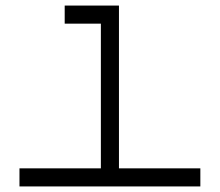

<svg xmlns="http://www.w3.org/2000/svg" viewBox="-20 -670 790 690"><path d="M342.5 -65V-585H212.5V-650H342.5H407.5V-65H700V0H50V-65ZM342.5 -65Z"/></svg>

Font: skuare
Style: Regular
Weight: 400
Designer: Dinesh Verma
Version: 0.0.1;FontRapid 1.4.1